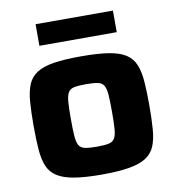

<svg xmlns="http://www.w3.org/2000/svg" viewBox="-79 -762 771 841"><g transform="rotate(-10 306.5 -341.5)"><path d="M306 8Q233 8 185 0Q137 -8 109 -26Q81 -44 68.5 -74Q56 -104 52.5 -149Q49 -194 49 -255Q49 -317 52.5 -361.5Q56 -406 68.5 -436.5Q81 -467 109 -485Q137 -503 185 -510.5Q233 -518 306 -518Q380 -518 428 -510.5Q476 -503 504 -485Q532 -467 544.5 -436.5Q557 -406 560.5 -361.5Q564 -317 564 -255Q564 -194 560.5 -149Q557 -104 544.5 -74Q532 -44 504 -26Q476 -8 428 0Q380 8 306 8ZM306 -116Q340 -116 359 -120Q378 -124 386 -138Q394 -152 396 -180Q398 -208 398 -255Q398 -303 396 -330.5Q394 -358 386 -372Q378 -386 359.5 -390Q341 -394 306 -394Q272 -394 253.5 -390Q235 -386 227 -372Q219 -358 217 -330.5Q215 -303 215 -255Q215 -208 217 -180Q219 -152 227 -138Q235 -124 254 -120Q273 -116 306 -116ZM135 -595V-691H479V-595Z"/></g></svg>

Font: Saira SemiExpanded
Style: Bold
Weight: 700
Width: 6
Designer: Hector Gatti with collaboration of the Omnibus-Type team
Foundry: Omnibus-Type
Version: Version 1.101